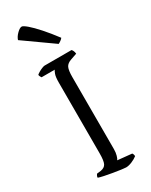

<svg xmlns="http://www.w3.org/2000/svg" viewBox="-242 -1000 825 1048"><g transform="rotate(-30 170.0 -475.5)"><path d="M215 0Q208 0 186 -3Q164 -6 137 -10.5Q110 -15 86.5 -20Q63 -25 52 -29Q52 -36 55 -41.5Q58 -47 60 -50L85 -53Q110 -57 119 -74.5Q128 -92 128 -140V-584Q128 -621 134.5 -637.5Q141 -654 144 -657H61Q59 -661 56.5 -664.5Q54 -668 52 -677Q57 -682 68 -688.5Q79 -695 90.5 -699.5Q102 -704 107 -704H277Q281 -700 284.5 -692.5Q288 -685 289 -674L251 -661Q224 -652 215.5 -634Q207 -616 207 -574V-120Q207 -98 202 -81Q197 -64 192 -58L281 -49Q284 -47 286 -40.5Q288 -34 288 -29Q273 -17 252 -8.5Q231 0 215 0ZM233 -768 51 -897Q57 -916 75 -933.5Q93 -951 105 -951Q114 -951 137.5 -931Q161 -911 193.5 -874.5Q226 -838 262 -790Q258 -784 249 -777.5Q240 -771 233 -768Z"/></g></svg>

Font: Texturina ExtraLight
Style: Regular
Weight: 200
Designer: Guillermo Torres Carreño
Foundry: Omnibus-Type
Version: Version 1.002; ttfautohint (v1.8.3)